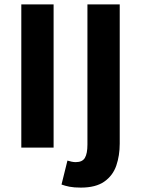

<svg xmlns="http://www.w3.org/2000/svg" viewBox="-20 -672 642 874"><path d="M77 0V-652H224V0ZM348 182Q317 182 296.5 178Q276 174 260 168L287 59Q297 62 306 64Q315 66 325 66Q355 66 366.5 46.5Q378 27 378 -14V-652H525V-18Q525 36 509.5 81.5Q494 127 455 154.5Q416 182 348 182Z"/></svg>

Font: Source Sans 3
Style: Bold
Weight: 700
Designer: Paul D. Hunt
Foundry: Adobe
Version: Version 3.052;hotconv 1.1.0;makeotfexe 2.6.0